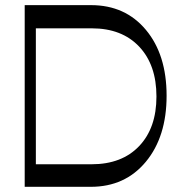

<svg xmlns="http://www.w3.org/2000/svg" viewBox="-20 -720 707 740"><path d="M75.2 0V-700.2H331.1Q462.9 -700.2 542.5 -604.7Q622.1 -509.3 622.1 -351.1Q622.1 -192.9 542 -96.4Q461.9 0 330.1 0ZM118.2 -86.9H333Q449.7 -86.9 516.4 -157Q583 -227.1 583 -348.1Q583 -469.7 516.4 -540.3Q449.7 -610.8 334 -610.8H118.2Z"/></svg>

Font: Ribes
Style: Regular
Weight: 400
Designer: Luigi Gorlero
Foundry: Collletttivo
Version: Version 2.100;Glyphs 3.2 (3217)